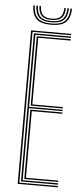

<svg xmlns="http://www.w3.org/2000/svg" viewBox="-62 -964 437 997"><g transform="rotate(5 157.0 -465.0)"><path d="M70 0V-800H279V-793H78V-7H279V0ZM102 -28V-389.5H269V-382.5H110V-35H279V-28ZM86 -14V-786H279V-779H94V-403.5H269V-396.5H94V-21H279V-14ZM102 -410.5V-772H279V-765H110V-417.5H269V-410.5ZM171 -838Q118.2 -838 94.9 -859.5Q71.5 -881 70 -930.5H78Q79.2 -884.5 101 -864.5Q122.8 -844.5 171 -844.5Q219.5 -844.5 241.1 -864.5Q262.8 -884.5 264 -930.5H272Q270.5 -881 247.1 -859.5Q223.8 -838 171 -838ZM171 -850.8Q126.8 -850.8 107 -869.2Q87.2 -887.8 86 -930.5H94Q95.2 -891.2 113.1 -874.2Q131 -857.2 171 -857.2Q211.2 -857.2 229.1 -874.2Q247 -891.2 248 -930.5H256Q254.8 -887.8 235 -869.2Q215.2 -850.8 171 -850.8ZM171 -863.5Q135.2 -863.5 119.2 -879.1Q103.2 -894.8 102 -930.5H110Q111 -898 125.1 -884Q139.2 -870 171 -870Q202.8 -870 216.9 -884Q231 -898 232 -930.5H240Q239 -894.8 222.9 -879.1Q206.8 -863.5 171 -863.5Z"/></g></svg>

Font: Big Shoulders Inline Text SC Thin
Style: Regular
Weight: 100
Designer: Patric King
Foundry: XO Type Co
Version: Version 2.002